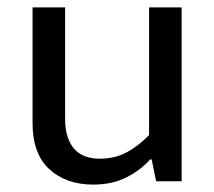

<svg xmlns="http://www.w3.org/2000/svg" viewBox="-20 -490 579 519"><path d="M383 -470H471V0H402L390 -59H386Q360 -30 321.5 -10.5Q283 9 232 9Q159 9 113.5 -32.5Q68 -74 68 -158V-470H156V-169Q156 -139 163.5 -118Q171 -97 183.5 -84.5Q196 -72 213 -66.5Q230 -61 250 -61Q290 -61 322 -78Q354 -95 383 -125Z"/></svg>

Font: Ek Mukta
Style: Regular
Weight: 400
Designer: Girish Dalvi and Yashodeep Gholap
Foundry: Ek Type
Version: Version 2.538;PS 1.001;hotconv 16.6.51;makeotf.lib2.5.65220;